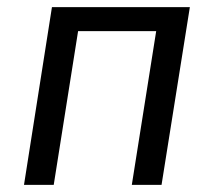

<svg xmlns="http://www.w3.org/2000/svg" viewBox="-20 -516 596 536"><path d="M47 0 125 -496H510L431 0H348L416 -429H198L130 0Z"/></svg>

Font: Nunito Sans 7pt Condensed
Style: Italic
Weight: 400
Width: 3
Italic angle: -9°
Designer: Vernon Adams
Foundry: Vernon Adams
Version: Version 3.101;gftools[0.9.27]